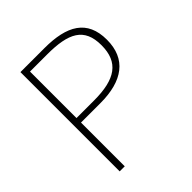

<svg xmlns="http://www.w3.org/2000/svg" viewBox="-197 -859 993 993"><g transform="rotate(-45 299.0 -363.0)"><path d="M110 0H147V-320H289C452 -320 545 -388 545 -528C545 -673 450 -726 285 -726H110ZM147 -353V-693H272C429 -693 505 -655 505 -528C505 -403 431 -353 276 -353Z"/></g></svg>

Font: Noto Sans CJK JP Thin
Style: Regular
Weight: 250
Designer: Ryoko NISHIZUKA (kana & ideographs); Paul D. Hunt (Latin, Greek & Cyrillic); Wenlong ZHANG (bopomofo); Sandoll Communica
Foundry: Adobe Systems Incorporated
Version: Version 1.004;PS 1.004;hotconv 1.0.82;makeotf.lib2.5.63406